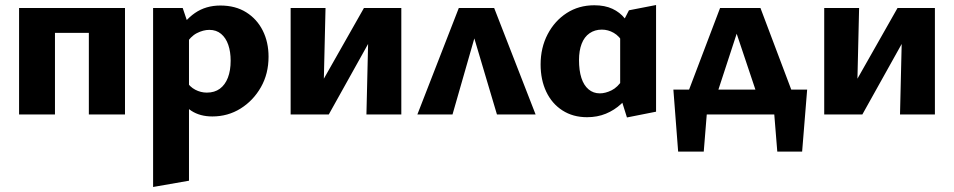

<svg xmlns="http://www.w3.org/2000/svg" viewBox="-20 -456 3801 765"><path d="M334 0V-424H478V0ZM56 0V-424H199V0ZM126 -325V-424H405V-325Z M826 8Q777 8 742.5 -14.5Q708 -37 690 -77L722 -133Q736 -110 758 -98.5Q780 -87 804 -87Q835 -87 856 -102.5Q877 -118 888 -146.5Q899 -175 899 -214Q899 -250 889.5 -277.5Q880 -305 861 -321Q842 -337 814 -337Q790 -337 764.5 -324Q739 -311 719 -278L676 -311Q713 -374 756.5 -404Q800 -434 858 -434Q918 -434 961 -407Q1004 -380 1027 -334Q1050 -288 1050 -230Q1050 -162 1019.5 -108.5Q989 -55 938.5 -23.5Q888 8 826 8ZM590 289V-424H708L733 -350V264Z M1440 0 1450 -424H1579V0ZM1138 0V-424H1277L1267 0ZM1227 0V-66L1430 -424H1488V-355L1290 0Z M1643 0 1808 -424H1949L2114 0H1960L1847 -380H1892L1783 0Z M2319 11Q2263 11 2221 -16Q2179 -43 2156.5 -90.5Q2134 -138 2134 -199Q2134 -266 2162 -319.5Q2190 -373 2238 -404Q2286 -435 2348 -435Q2390 -435 2420 -421Q2450 -407 2469.5 -382.5Q2489 -358 2499 -327L2463 -285Q2448 -312 2425.5 -325Q2403 -338 2378 -338Q2350 -338 2329 -323.5Q2308 -309 2297.5 -281.5Q2287 -254 2287 -217Q2287 -175 2296.5 -145.5Q2306 -116 2325 -100Q2344 -84 2370 -84Q2392 -84 2416.5 -96Q2441 -108 2461 -139L2503 -101Q2482 -67 2455 -42Q2428 -17 2394 -3Q2360 11 2319 11ZM2478 12 2451 -74V-347L2486 -415L2594 -436V-11Z M2688 0 2849 -424H3010L3170 0H3023L2898 -373H2932L2810 0ZM2682 148 2663 -99H2804L2784 148ZM2730 0 2681 -99H3196L3132 0ZM3077 148 3057 -99H3196L3176 148Z M3566 0 3576 -424H3705V0ZM3264 0V-424H3403L3393 0ZM3353 0V-66L3556 -424H3614V-355L3416 0Z"/></svg>

Font: Ysabeau Infant ExtraBold
Style: Regular
Weight: 800
Designer: Christian Thalmann (Catharsis Fonts)
Version: Version 2.001;gftools[0.9.30]; featfreeze: ss01,ss02,lnum